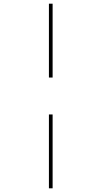

<svg xmlns="http://www.w3.org/2000/svg" viewBox="-20 -780 551 1040"><path d="M245 -360H265V-760H245ZM245 240H265V-160H245Z"/></svg>

Font: Noto Serif Display SemiCondensed ExtraLight
Style: Regular
Weight: 200
Width: 4
Designer: Monotype Design Team
Foundry: Monotype Imaging Inc.
Version: Version 2.009